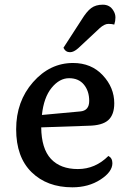

<svg xmlns="http://www.w3.org/2000/svg" viewBox="-20 -791 542 820"><path d="M322 -315Q361 -318 361 -360Q361 -402 338.5 -429.5Q316 -457 275 -457Q234 -457 200.5 -416Q167 -375 159 -300ZM443 -125Q460 -116 460 -94Q460 -57 409 -24Q358 9 289 9Q181 9 115 -55.5Q49 -120 49 -239Q49 -358 121 -440Q193 -522 292 -522Q370 -522 419 -469.5Q468 -417 468 -350Q468 -301 442.5 -278Q417 -255 358 -254L156 -247Q157 -156 197.5 -112.5Q238 -69 312.5 -69Q387 -69 443 -125ZM464 -746Q473 -732 473 -716.5Q473 -701 468 -686Q459 -689 442.5 -689Q426 -689 405 -670L314 -585Q295 -568 279 -568Q260 -568 251 -587L328 -706Q350 -742 369.5 -756.5Q389 -771 419 -771Q449 -771 464 -746Z"/></svg>

Font: Laila Medium
Style: Regular
Weight: 500
Designer: Hitesh Malaviya
Foundry: Indian Type Foundry
Version: Version 1.302;PS 1.0;hotconv 1.0.78;makeotf.lib2.5.61930; tt